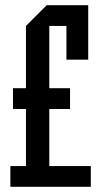

<svg xmlns="http://www.w3.org/2000/svg" viewBox="-20 -720 390 740"><path d="M250 -300H170V-80H330V0H20V-80H80V-300H30V-380H80V-620L160 -700H320V-490H236V-620H170V-380H250Z"/></svg>

Font: Tektur Condensed
Style: Regular
Weight: 400
Width: 3
Designer: Adam Jagosz
Foundry: Adam Jagosz
Version: Version 1.005;gftools[0.9.30]